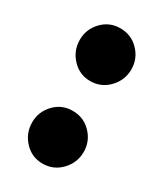

<svg xmlns="http://www.w3.org/2000/svg" viewBox="-127 -501 478 563"><g transform="rotate(30 112.0 -219.0)"><path d="M111.5 9.5Q75 9.5 50 -17.2Q25 -44 25 -80.5Q25 -116.5 50 -142.8Q75 -169 111.5 -169Q149 -169 174.2 -142.8Q199.5 -116.5 199.5 -80.5Q199.5 -44 174 -17.2Q148.5 9.5 111.5 9.5ZM111.5 -270Q75 -270 50 -296.8Q25 -323.5 25 -360Q25 -396 50 -422.2Q75 -448.5 111.5 -448.5Q149 -448.5 174.2 -422.2Q199.5 -396 199.5 -360Q199.5 -323.5 174 -296.8Q148.5 -270 111.5 -270Z"/></g></svg>

Font: Fraunces 144pt
Style: Bold
Weight: 700
Version: Version 1.000;[b76b70a41]